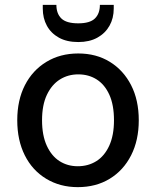

<svg xmlns="http://www.w3.org/2000/svg" viewBox="-20 -758 643 790"><path d="M300 12Q227 12 170 -22.5Q113 -57 82 -119Q51 -181 51 -263Q51 -346 82.5 -407.5Q114 -469 171 -503.5Q228 -538 302 -538Q376 -538 432 -503.5Q488 -469 519.5 -407.5Q551 -346 551 -263Q551 -181 519.5 -119Q488 -57 431.5 -22.5Q375 12 300 12ZM300 -74Q343 -74 376.5 -95Q410 -116 429.5 -158.5Q449 -201 449 -263Q449 -326 430 -368Q411 -410 378 -431Q345 -452 302 -452Q260 -452 226.5 -431Q193 -410 173 -368Q153 -326 153 -263Q153 -201 172.5 -158.5Q192 -116 225 -95Q258 -74 300 -74ZM302 -585Q255 -585 222.5 -603Q190 -621 173 -652Q156 -683 156 -723V-738H212Q212 -702 232.5 -682Q253 -662 302 -662Q350 -662 370.5 -682Q391 -702 391 -738H448V-723Q448 -683 430.5 -652Q413 -621 380.5 -603Q348 -585 302 -585Z"/></svg>

Font: DM Sans 9pt Medium
Style: Regular
Weight: 500
Version: Version 4.004;gftools[0.9.30]